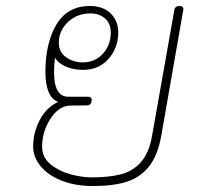

<svg xmlns="http://www.w3.org/2000/svg" viewBox="-20 -623 686 643"><path d="M594 -591 520 -168Q508 -102 479 -65.5Q450 -29 405 -14.5Q360 0 292 0Q232 0 186.5 -18Q141 -36 116 -66.5Q91 -97 91 -132Q91 -179 113 -221Q135 -263 175 -282Q152 -290 142 -317Q132 -344 132 -381Q132 -479 169 -541Q206 -603 281 -603Q325 -603 350.5 -578Q376 -553 376 -514Q376 -463 343.5 -426Q311 -389 259 -389Q225 -389 199.5 -400.5Q174 -412 164 -430Q161 -402 161 -381Q161 -299 209 -299H275Q287 -299 287 -289Q287 -270 270 -270Q220 -270 209 -269Q174 -265 147.5 -223Q121 -181 121 -132Q121 -96 149 -73Q177 -50 215.5 -39.5Q254 -29 287 -29Q344 -29 384 -39Q424 -49 451.5 -79.5Q479 -110 489 -167L564 -590Q566 -603 581 -603Q588 -603 591.5 -599.5Q595 -596 594 -591ZM177 -480Q177 -449 201 -431.5Q225 -414 257 -414Q298 -414 324.5 -443Q351 -472 351 -514Q351 -544 332 -561Q313 -578 282 -578Q238 -578 207.5 -549Q177 -520 177 -480Z"/></svg>

Font: Mali ExtraLight
Style: Italic
Weight: 275
Italic angle: -10°
Version: Version 1.000; ttfautohint (v1.6)